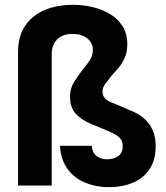

<svg xmlns="http://www.w3.org/2000/svg" viewBox="-20 -771 692 798"><path d="M433 7Q380 7 334.5 -11.5Q289 -30 261 -68.5Q233 -107 229 -165H361Q364 -136 381.5 -122.5Q399 -109 425 -109Q452 -109 471 -122Q490 -135 490 -164Q490 -181 481.5 -193Q473 -205 454 -215Q432 -226 408 -235.5Q384 -245 361 -255Q319 -272 295 -298Q271 -324 271 -369Q271 -404 288.5 -431.5Q306 -459 325 -483Q340 -501 353 -520Q366 -539 366 -566Q366 -582 356.5 -596.5Q347 -611 328 -620.5Q309 -630 281 -630Q252 -630 233 -619Q214 -608 204.5 -589.5Q195 -571 195 -548V0H55V-556Q55 -605 72 -641.5Q89 -678 120 -702.5Q151 -727 192.5 -739Q234 -751 284 -751Q325 -751 365 -741.5Q405 -732 437.5 -712.5Q470 -693 489.5 -662Q509 -631 509 -587Q509 -556 499 -532.5Q489 -509 474.5 -491.5Q460 -474 445 -458Q431 -441 418.5 -424Q406 -407 406 -392Q406 -373 417 -361.5Q428 -350 454 -341Q476 -332 496.5 -323Q517 -314 538 -305Q581 -285 604 -249.5Q627 -214 627 -164Q627 -105 601 -67Q575 -29 531 -11Q487 7 433 7Z"/></svg>

Font: Onest
Style: Bold
Weight: 700
Designer: Dmitri Voloshin, Andrey Kudryavtsev
Foundry: Dmitri Voloshin, Andrey Kudryavtsev
Version: Version 1.000;gftools[0.9.33]